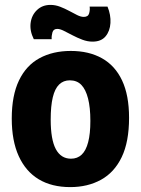

<svg xmlns="http://www.w3.org/2000/svg" viewBox="-20 -750 575 784"><path d="M267 14Q191 14 138 -18Q85 -50 56.5 -112.5Q28 -175 28 -266Q28 -360 57.5 -421.5Q87 -483 141.5 -512.5Q196 -542 269 -542Q343 -542 396.5 -512Q450 -482 478.5 -421.5Q507 -361 507 -269Q507 -171 477 -108.5Q447 -46 392.5 -16Q338 14 267 14ZM270 -102Q296 -102 313.5 -118.5Q331 -135 340 -169.5Q349 -204 349 -256Q349 -311 339.5 -348Q330 -385 312 -403.5Q294 -422 265 -422Q239 -422 221.5 -405Q204 -388 195.5 -352.5Q187 -317 187 -262Q187 -180 208 -141Q229 -102 270 -102ZM358 -580Q337 -580 316 -588Q295 -596 276 -606Q257 -616 241 -624Q225 -632 214 -632Q198 -632 194 -617.5Q190 -603 191 -590H118Q101 -624 105 -656Q109 -688 131 -709Q153 -730 186 -730Q206 -730 225.5 -722.5Q245 -715 262.5 -705.5Q280 -696 295 -688.5Q310 -681 322 -681Q340 -681 344 -695.5Q348 -710 346 -723H419Q433 -689 431 -656Q429 -623 411 -601.5Q393 -580 358 -580Z"/></svg>

Font: Bricolage Grotesque 24pt SemiCondensed ExtraBold
Style: Regular
Weight: 800
Width: 4
Designer: Mathieu Triay
Foundry: Atelier Triay
Version: Version 1.001;gftools[0.9.33.dev8+g029e19f]